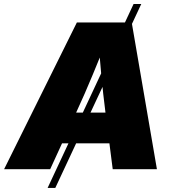

<svg xmlns="http://www.w3.org/2000/svg" viewBox="-54 -839 852 952"><path d="M646.5 -819.3 220.2 92.8H182.1L608.4 -819.3ZM-33.7 0 327.1 -727.5H599.1L724.1 0H504.9L468.8 -282.2Q457 -374 448.2 -467.8Q439.5 -561.5 432.6 -658.7H482.9Q444.3 -561.5 405.5 -467.8Q366.7 -374 324.2 -282.2L194.8 0ZM166.5 -128.4 191.4 -280.8H591.8L566.9 -128.4Z"/></svg>

Font: Inter 24pt Black
Style: Italic
Weight: 900
Italic angle: -9.3988°
Designer: Rasmus Andersson
Foundry: rsms
Version: Version 4.001;git-66647c0bb